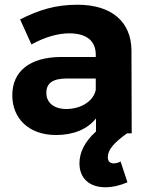

<svg xmlns="http://www.w3.org/2000/svg" viewBox="-20 -564 636 812"><path d="M460 127C446 127 436 119 436 100C436 69 463 39 517 0H537L536 -351C535 -472 452 -544 308 -544C214 -544 145 -522 65 -482L113 -376C169 -407 225 -423 273 -423C347 -423 385 -390 385 -333V-323H237C105 -322 32 -262 32 -161C32 -63 102 7 217 7C292 7 350 -18 386 -63V-8C336 37 316 83 316 127C316 189 357 228 426 228C456 228 489 220 519 207L490 119C480 125 468 127 460 127ZM260 -103C208 -103 176 -130 176 -171C176 -214 205 -232 264 -232H385V-184C376 -138 325 -103 260 -103Z"/></svg>

Font: Juman SemiBold
Style: Regular
Weight: 600
Designer: Bandar Raffah (Arabic) Julieta Ulanovsky (Latin)
Foundry: Caramella
Version: Version 5.022;PS 005.022;hotconv 1.0.88;makeotf.lib2.5.64775